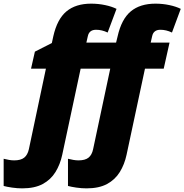

<svg xmlns="http://www.w3.org/2000/svg" viewBox="-122 -785 1004 1045"><path d="M-1 240.2Q-27.3 240.2 -56.2 236.1Q-85 231.9 -102.1 227.1V79.1Q-88.4 82.5 -73.5 85.2Q-58.6 87.9 -44.9 87.9Q-8.8 87.9 9.8 73Q28.3 58.1 35.2 26.9L127.9 -411.1H46.9L67.9 -503.9L160.2 -550.8L168 -586.9Q189 -680.7 239.5 -722.9Q290 -765.1 374 -765.1Q413.1 -765.1 450 -757.3Q486.8 -749.5 512.2 -736.8L463.9 -607.9Q432.6 -623 400.9 -623Q363.3 -623 356 -587.9L348.1 -553.2H509.8L518.1 -586.9Q539.1 -680.7 589.6 -722.9Q640.1 -765.1 724.1 -765.1Q763.2 -765.1 799.8 -757.3Q836.4 -749.5 861.8 -736.8L814 -607.9Q782.7 -623 751 -623Q713.4 -623 706.1 -587.9L698.2 -553.2H800.8L769 -411.1H667L566.9 57.1Q555.7 109.9 530 151.4Q504.4 192.9 460.4 216.6Q416.5 240.2 349.1 240.2Q322.8 240.2 293.9 236.1Q265.1 231.9 248 227.1V79.1Q261.7 82.5 276.6 85.2Q291.5 87.9 305.2 87.9Q341.3 87.9 359.9 73Q378.4 58.1 384.8 26.9L478 -411.1H316.9L216.8 57.1Q205.6 109.9 179.9 151.4Q154.3 192.9 110.4 216.6Q66.4 240.2 -1 240.2Z"/></svg>

Font: Open Sans ExtraBold
Style: Italic
Weight: 800
Italic angle: -12°
Designer: Monotype Design Team
Foundry: Monotype Imaging Inc.
Version: Version 3.000; ttfautohint (v1.8.4)